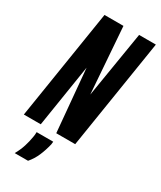

<svg xmlns="http://www.w3.org/2000/svg" viewBox="-241 -776 890 1062"><g transform="rotate(30 203.5 -245.0)"><path d="M-16 0 95 -700H216L247 -279L316 -700H423L312 0H191L155 -398L92 0ZM94 49H200Q200 56 198 67Q188 109 172.5 145Q157 181 132 210H47Q66 176 76 144Q86 112 91 81Q94 65 94 49Z"/></g></svg>

Font: Georama ExtraCondensed
Style: Bold Italic
Weight: 700
Width: 2
Italic angle: -9°
Designer: Jean-Baptiste Levee
Foundry: Production Type
Version: Version 1.000